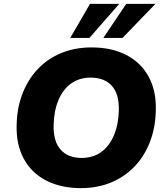

<svg xmlns="http://www.w3.org/2000/svg" viewBox="-20 -961 857 992"><path d="M398 11Q295 11 219 -28Q143 -67 103 -140.5Q63 -214 66 -316Q68 -406 97 -479.5Q126 -553 177 -606Q228 -659 298 -687.5Q368 -716 453 -716Q557 -716 632.5 -677Q708 -638 748 -565Q788 -492 785 -390Q783 -300 754 -226Q725 -152 673.5 -99Q622 -46 552 -17.5Q482 11 398 11ZM401 -145Q461 -145 503 -175.5Q545 -206 568.5 -261.5Q592 -317 594 -390Q596 -476 557.5 -518Q519 -560 448 -560Q390 -560 347.5 -529.5Q305 -499 282 -444Q259 -389 257 -316Q255 -230 293.5 -187.5Q332 -145 401 -145ZM343 -765 445 -941H596L442 -765ZM514 -765 632 -941H783L613 -765Z"/></svg>

Font: Nunito Sans 11pt Black
Style: Italic
Weight: 900
Italic angle: -9°
Version: Version 3.101;gftools[0.9.27]